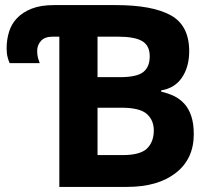

<svg xmlns="http://www.w3.org/2000/svg" viewBox="-20 -734 834 754"><path d="M6 -544Q6 -578 15.5 -609Q25 -640 47 -663Q69 -686 104.5 -700Q140 -714 191 -714H435Q578 -714 650.5 -674Q723 -634 723 -533Q723 -472 695 -430Q667 -388 613 -379V-374Q640 -368 663 -357Q686 -346 703.5 -327Q721 -308 731 -278.5Q741 -249 741 -207Q741 -110 670.5 -55Q600 0 479 0H213V-590H187Q156 -590 141 -573.5Q126 -557 126 -534Q126 -517 129.5 -505.5Q133 -494 136 -486H18Q14 -494 10 -509Q6 -524 6 -544ZM462 -125Q531 -125 557.5 -151Q584 -177 584 -222Q584 -262 556.5 -286.5Q529 -311 457 -311H363V-125ZM451 -431Q517 -431 542.5 -451Q568 -471 568 -513Q568 -555 538.5 -572.5Q509 -590 443 -590H363V-431Z"/></svg>

Font: BC Sans
Style: Bold
Weight: 700
Designer: Monotype Design Team
Province of B.C.
Foundry: Monotype Imaging Inc.
Version: Version 2.000;GOOG;noto-source:20170915:90ef993387c0